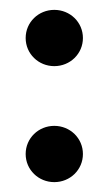

<svg xmlns="http://www.w3.org/2000/svg" viewBox="-20 -358 215 389"><path d="M32 -46C32 -14 58 11 90 11C122 11 148 -14 148 -46C148 -78 122 -103 90 -103C58 -103 32 -78 32 -46ZM32 -281C32 -249 58 -224 90 -224C122 -224 148 -249 148 -281C148 -313 122 -338 90 -338C58 -338 32 -313 32 -281Z"/></svg>

Font: Charger Sport
Style: SeBd
Weight: 600
Designer: Jasper
Foundry: Cannot Into Space Fonts
Version: Version 1.1